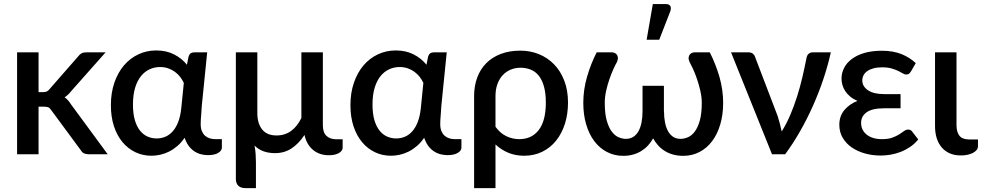

<svg xmlns="http://www.w3.org/2000/svg" viewBox="-20 -772 4915 961"><path d="M173 -510H65.5V0H173V-238H199.5C209.5 -238 217 -236.9 222 -234.8C227 -232.6 232 -227.7 237 -220L384.5 -20C389.2 -12.3 394.6 -7.1 400.7 -4.3C406.9 -1.4 414.3 0 423 0H519L335.5 -249.5C330.8 -256.8 326 -263.4 321 -269.3C316 -275.1 310.2 -280.3 303.5 -285C315.5 -292.7 326.5 -303 336.5 -316L508.5 -510H411C401.7 -510 394 -508.3 388 -505C382 -501.7 376.5 -496.7 371.5 -490L228.5 -326.5C223.5 -320.2 218.7 -316 214 -314C209.3 -312 203.3 -311 196 -311H173Z M1021 4.5C1043 4.5 1060.1 0.8 1072.2 -6.8C1084.4 -14.2 1090.5 -22.8 1090.5 -32.5V-75.5H1057.5C1047.5 -75.5 1038.1 -76.9 1029.2 -79.8C1020.4 -82.6 1012.7 -87 1006 -93C999.3 -99 994.1 -106.8 990.2 -116.2C986.4 -125.8 984.5 -137 984.5 -150C984.5 -164 985.2 -178.9 986.8 -194.8C988.2 -210.6 989.3 -226.5 990 -242.5L1017 -510H952C937.7 -510 928.3 -503.2 924 -489.5L915.5 -448C898.8 -469 877.6 -486.2 851.7 -499.5C825.9 -512.8 796 -519.5 762 -519.5C730 -519.5 700.2 -513 672.5 -500C644.8 -487 620.8 -468.6 600.5 -444.8C580.2 -420.9 564.2 -392.1 552.5 -358.2C540.8 -324.4 535 -286.8 535 -245.5C535 -206.2 540.2 -170.9 550.5 -139.7C560.8 -108.6 575.2 -82.1 593.5 -60.2C611.8 -38.4 633.3 -21.7 658 -10C682.7 1.7 709.3 7.5 738 7.5C752.3 7.5 767 5.8 782 2.5C797 -0.8 811.7 -6.1 826 -13.2C840.3 -20.4 854.2 -29.7 867.5 -41C880.8 -52.3 893 -66.2 904 -82.5C909 -67.5 915.4 -54.5 923.2 -43.5C931.1 -32.5 940.2 -23.4 950.5 -16.2C960.8 -9.1 971.9 -3.8 983.8 -0.5C995.6 2.8 1008 4.5 1021 4.5ZM764 -79C748 -79 732.8 -82.2 718.5 -88.5C704.2 -94.8 691.6 -104.7 680.8 -118.2C669.9 -131.7 661.3 -149.2 655 -170.7C648.7 -192.2 645.5 -218.2 645.5 -248.5C645.5 -281.5 649.2 -309.8 656.5 -333.5C663.8 -357.2 673.8 -376.6 686.2 -391.7C698.8 -406.9 713.2 -418.2 729.5 -425.5C745.8 -432.8 763 -436.5 781 -436.5C795.7 -436.5 809.2 -434.3 821.8 -430C834.2 -425.7 845.5 -419.8 855.5 -412.5C865.5 -405.2 874.2 -396.7 881.8 -387C889.2 -377.3 895.3 -367.3 900 -357L887.5 -232.5C884.8 -205.5 879.8 -182.3 872.5 -163C865.2 -143.7 856 -127.7 845 -115.2C834 -102.7 821.6 -93.6 807.8 -87.7C793.9 -81.9 779.3 -79 764 -79Z M1268 -510H1160.5V124C1160.5 138.7 1164.7 149.9 1173 157.8C1181.3 165.6 1193 169.5 1208 169.5H1261V40.5C1261 27.8 1260.5 14.2 1259.5 -0.5C1258.5 -15.2 1256.7 -29.5 1254 -43.5C1278.7 -18.2 1313 -5.5 1357 -5.5C1387.7 -5.5 1415.1 -13.4 1439.2 -29.2C1463.4 -45.1 1485 -67.5 1504 -96.5C1508 -78.8 1513.9 -63.7 1521.7 -51C1529.6 -38.3 1538.8 -27.8 1549.5 -19.5C1560.2 -11.2 1572 -5 1585 -1C1598 3 1611.5 5 1625.5 5C1647.5 5 1664.6 1.2 1676.7 -6.2C1688.9 -13.8 1695 -22.3 1695 -32V-75H1662C1642 -75 1626 -80.7 1614 -92C1602 -103.3 1596 -121 1596 -145V-510H1488.5V-181.5C1475.2 -153.8 1458.2 -132.3 1437.5 -117C1416.8 -101.7 1392.3 -94 1364 -94C1332 -94 1308 -104.1 1292 -124.2C1276 -144.4 1268 -171.5 1268 -205.5Z M2220 4.5C2242 4.5 2259.1 0.8 2271.2 -6.8C2283.4 -14.2 2289.5 -22.8 2289.5 -32.5V-75.5H2256.5C2246.5 -75.5 2237.1 -76.9 2228.2 -79.8C2219.4 -82.6 2211.7 -87 2205 -93C2198.3 -99 2193.1 -106.8 2189.2 -116.2C2185.4 -125.8 2183.5 -137 2183.5 -150C2183.5 -164 2184.2 -178.9 2185.8 -194.8C2187.2 -210.6 2188.3 -226.5 2189 -242.5L2216 -510H2151C2136.7 -510 2127.3 -503.2 2123 -489.5L2114.5 -448C2097.8 -469 2076.6 -486.2 2050.7 -499.5C2024.9 -512.8 1995 -519.5 1961 -519.5C1929 -519.5 1899.2 -513 1871.5 -500C1843.8 -487 1819.8 -468.6 1799.5 -444.8C1779.2 -420.9 1763.2 -392.1 1751.5 -358.2C1739.8 -324.4 1734 -286.8 1734 -245.5C1734 -206.2 1739.2 -170.9 1749.5 -139.7C1759.8 -108.6 1774.2 -82.1 1792.5 -60.2C1810.8 -38.4 1832.3 -21.7 1857 -10C1881.7 1.7 1908.3 7.5 1937 7.5C1951.3 7.5 1966 5.8 1981 2.5C1996 -0.8 2010.7 -6.1 2025 -13.2C2039.3 -20.4 2053.2 -29.7 2066.5 -41C2079.8 -52.3 2092 -66.2 2103 -82.5C2108 -67.5 2114.4 -54.5 2122.2 -43.5C2130.1 -32.5 2139.2 -23.4 2149.5 -16.2C2159.8 -9.1 2170.9 -3.8 2182.8 -0.5C2194.6 2.8 2207 4.5 2220 4.5ZM1963 -79C1947 -79 1931.8 -82.2 1917.5 -88.5C1903.2 -94.8 1890.6 -104.7 1879.8 -118.2C1868.9 -131.7 1860.3 -149.2 1854 -170.7C1847.7 -192.2 1844.5 -218.2 1844.5 -248.5C1844.5 -281.5 1848.2 -309.8 1855.5 -333.5C1862.8 -357.2 1872.8 -376.6 1885.2 -391.7C1897.8 -406.9 1912.2 -418.2 1928.5 -425.5C1944.8 -432.8 1962 -436.5 1980 -436.5C1994.7 -436.5 2008.2 -434.3 2020.8 -430C2033.2 -425.7 2044.5 -419.8 2054.5 -412.5C2064.5 -405.2 2073.2 -396.7 2080.8 -387C2088.2 -377.3 2094.3 -367.3 2099 -357L2086.5 -232.5C2083.8 -205.5 2078.8 -182.3 2071.5 -163C2064.2 -143.7 2055 -127.7 2044 -115.2C2033 -102.7 2020.6 -93.6 2006.8 -87.7C1992.9 -81.9 1978.3 -79 1963 -79Z M2353 -290.5V169.5H2460V-49C2478.7 -31.3 2500 -17.5 2524 -7.5C2548 2.5 2574.3 7.5 2603 7.5C2637 7.5 2667.6 0.8 2694.8 -12.8C2721.9 -26.2 2745 -44.9 2764 -68.8C2783 -92.6 2797.6 -120.8 2807.8 -153.2C2817.9 -185.8 2823 -220.8 2823 -258.5C2823 -299.5 2816.8 -336.2 2804.2 -368.5C2791.8 -400.8 2774.7 -428.1 2753 -450.2C2731.3 -472.4 2706.1 -489.3 2677.2 -501C2648.4 -512.7 2617.7 -518.5 2585 -518.5C2548.3 -518.5 2515.7 -513.1 2487 -502.2C2458.3 -491.4 2434.1 -476.1 2414.3 -456.2C2394.4 -436.4 2379.3 -412.5 2368.8 -384.5C2358.3 -356.5 2353 -325.2 2353 -290.5ZM2460 -137.5V-290.5C2460 -313.5 2463.3 -333.8 2469.8 -351.5C2476.3 -369.2 2485.2 -384 2496.5 -396C2507.8 -408 2521.1 -417.2 2536.3 -423.5C2551.4 -429.8 2567.7 -433 2585 -433C2603.7 -433 2620.8 -429.8 2636.5 -423.5C2652.2 -417.2 2665.6 -407 2676.7 -393C2687.9 -379 2696.6 -360.9 2702.7 -338.7C2708.9 -316.6 2712 -289.8 2712 -258.5C2712 -197.8 2700.2 -152.2 2676.7 -121.5C2653.2 -90.8 2620.5 -75.5 2578.5 -75.5C2556.8 -75.5 2535.7 -80.3 2515 -90C2494.3 -99.7 2476 -115.5 2460 -137.5Z M3112.5 -77C3101.2 -77 3089.2 -79.6 3076.8 -84.8C3064.2 -89.9 3052.8 -99.2 3042.5 -112.8C3032.2 -126.2 3023.7 -144.7 3017 -168C3010.3 -191.3 3007 -221.2 3007 -257.5C3007 -276.8 3009.3 -297 3014 -318C3018.7 -339 3024.3 -358.9 3031 -377.8C3037.7 -396.6 3044.4 -413.5 3051.2 -428.5C3058.1 -443.5 3063.8 -454.8 3068.5 -462.5C3071.8 -471.2 3073.2 -478.5 3072.5 -484.5C3071.8 -490.5 3069.9 -495.4 3066.8 -499.3C3063.6 -503.1 3059.8 -505.8 3055.3 -507.5C3050.8 -509.2 3046.7 -510 3043 -510H2966.5C2946.8 -471.7 2930.8 -430.9 2918.3 -387.8C2905.8 -344.6 2899.5 -301.2 2899.5 -257.5C2899.5 -217.8 2904.3 -181.7 2914 -149C2923.7 -116.3 2937.3 -88.4 2954.8 -65.3C2972.3 -42.1 2993.3 -24.1 3018 -11.3C3042.7 1.6 3069.8 8 3099.5 8C3117.5 8 3134.1 5.8 3149.2 1.5C3164.4 -2.8 3178.2 -8.9 3190.8 -16.8C3203.2 -24.6 3214.3 -33.8 3224 -44.5C3233.7 -55.2 3242 -66.8 3249 -79.5C3256 -66.8 3264.2 -55.2 3273.8 -44.5C3283.2 -33.8 3294.2 -24.6 3306.8 -16.8C3319.2 -8.9 3333.2 -2.8 3348.8 1.5C3364.2 5.8 3381.3 8 3400 8C3429.7 8 3456.8 1.6 3481.2 -11.3C3505.8 -24.1 3526.8 -42.1 3544.2 -65.3C3561.8 -88.4 3575.3 -116.3 3585 -149C3594.7 -181.7 3599.5 -217.8 3599.5 -257.5C3599.5 -301.2 3593.2 -344.6 3580.8 -387.8C3568.2 -430.9 3552.2 -471.7 3532.5 -510H3456C3452.3 -510 3448.3 -509.2 3444 -507.5C3439.7 -505.8 3435.9 -503.1 3432.8 -499.3C3429.6 -495.4 3427.6 -490.5 3426.8 -484.5C3425.9 -478.5 3427.3 -471.2 3431 -462.5C3435.3 -454.8 3441 -443.5 3448 -428.5C3455 -413.5 3461.7 -396.6 3468.2 -377.8C3474.7 -358.9 3480.4 -339 3485.2 -318C3490.1 -297 3492.5 -276.8 3492.5 -257.5C3492.5 -221.2 3489.2 -191.3 3482.5 -168C3475.8 -144.7 3467.3 -126.2 3457 -112.8C3446.7 -99.2 3435.2 -89.9 3422.7 -84.8C3410.2 -79.6 3398.3 -77 3387 -77C3372.3 -77 3359.7 -80.4 3349.2 -87.2C3338.7 -94.1 3330.2 -103.6 3323.5 -115.8C3316.8 -127.9 3311.8 -142.4 3308.5 -159.2C3305.2 -176.1 3303.5 -194.7 3303.5 -215H3303V-342.5H3196V-215C3196 -194.7 3194.3 -176.1 3191 -159.2C3187.7 -142.4 3182.7 -127.9 3176 -115.8C3169.3 -103.6 3160.7 -94.1 3150 -87.2C3139.3 -80.4 3126.8 -77 3112.5 -77ZM3216.5 -573H3279.5L3335 -715.5C3338.7 -726.5 3338.7 -735.2 3335 -741.8C3331.3 -748.2 3324.3 -751.5 3314 -751.5H3247.5Z M4138.5 -510H4047.5C4040.2 -510 4033.5 -507.6 4027.5 -502.8C4021.5 -497.9 4017.7 -489.7 4016 -478C4010 -447.7 4003.2 -416.4 3995.8 -384.2C3988.2 -352.1 3979.5 -320.2 3969.5 -288.8C3959.5 -257.2 3948.2 -226.6 3935.5 -196.8C3922.8 -166.9 3908.5 -139.3 3892.5 -114C3889.8 -126.7 3886.8 -139.5 3883.5 -152.5C3880.2 -165.5 3876.3 -178.7 3872 -192L3758.5 -489C3756.8 -494.7 3753.2 -499.6 3747.7 -503.7C3742.2 -507.9 3735.3 -510 3727 -510H3639L3844 0H3910C3936 -35.3 3960.7 -73.3 3984 -114C4007.3 -154.7 4028.7 -196.8 4048.2 -240.5C4067.7 -284.2 4085.2 -328.7 4100.5 -374.2C4115.8 -419.7 4128.5 -465 4138.5 -510Z M4539.5 -414.5 4563.5 -456C4544.5 -474.3 4521.1 -489.2 4493.2 -500.8C4465.4 -512.2 4432.3 -518 4394 -518C4360.3 -518 4330.9 -514.2 4305.8 -506.8C4280.6 -499.2 4259.6 -489.1 4242.8 -476.2C4225.9 -463.4 4213.2 -448.6 4204.8 -431.7C4196.2 -414.9 4192 -397.3 4192 -379C4192 -368.7 4193.4 -358.2 4196.2 -347.7C4199.1 -337.2 4203.7 -327 4210 -317C4216.3 -307 4224.6 -297.7 4234.8 -289.2C4244.9 -280.7 4257.2 -273.3 4271.5 -267C4244.2 -256 4222.3 -240.5 4205.8 -220.5C4189.3 -200.5 4181 -176.2 4181 -147.5C4181 -123.2 4186.6 -101.5 4197.8 -82.5C4208.9 -63.5 4224 -47.4 4243 -34.2C4262 -21.1 4284 -11 4309 -4C4334 3 4360.3 6.5 4388 6.5C4403.7 6.5 4420 5.1 4437 2.3C4454 -0.6 4470.8 -5.2 4487.3 -11.5C4503.8 -17.8 4519.6 -26.1 4534.8 -36.2C4549.9 -46.4 4563.7 -59 4576 -74L4545.5 -113.5C4540.8 -120.2 4534.2 -123.5 4525.5 -123.5C4518.5 -123.5 4511.7 -121 4505 -116C4498.3 -111 4490.3 -105.5 4480.8 -99.5C4471.3 -93.5 4459.7 -88 4446 -83C4432.3 -78 4415 -75.5 4394 -75.5C4377.7 -75.5 4363.1 -77.5 4350.3 -81.5C4337.4 -85.5 4326.5 -91.2 4317.5 -98.5C4308.5 -105.8 4301.7 -114.4 4297 -124.2C4292.3 -134.1 4290 -144.8 4290 -156.5C4290 -179.2 4299.3 -197.1 4318 -210.2C4336.7 -223.4 4365.7 -230 4405 -230H4487.5V-301H4405C4370.3 -301 4343.5 -307.4 4324.5 -320.2C4305.5 -333.1 4296 -349.5 4296 -369.5C4296 -378.8 4298.1 -387.5 4302.3 -395.5C4306.4 -403.5 4312.7 -410.4 4321 -416.2C4329.3 -422.1 4339.7 -426.7 4352 -430C4364.3 -433.3 4378.8 -435 4395.5 -435C4414.2 -435 4430 -433.1 4443 -429.2C4456 -425.4 4467.1 -421.2 4476.3 -416.8C4485.4 -412.2 4493 -408.2 4499 -404.5C4505 -400.8 4510.5 -399 4515.5 -399C4520.5 -399 4524.8 -400 4528.3 -402C4531.8 -404 4535.5 -408.2 4539.5 -414.5Z M4660 -510V-140C4660 -118.7 4662.8 -99.1 4668.2 -81.2C4673.8 -63.4 4681.9 -48 4692.8 -35C4703.6 -22 4717.1 -11.9 4733.2 -4.7C4749.4 2.4 4768 6 4789 6C4800 6 4810.7 5 4821 3C4831.3 1 4840.5 -2 4848.5 -6C4856.5 -10 4862.9 -14.9 4867.8 -20.7C4872.6 -26.6 4875 -33.3 4875 -41V-74H4831C4808.7 -74 4792.5 -80.1 4782.5 -92.2C4772.5 -104.4 4767.5 -122.3 4767.5 -146V-510Z"/></svg>

Font: Lato Semibold
Style: Regular
Weight: 600
Designer: Lukasz Dziedzic
Foundry: tyPoland Lukasz Dziedzic
Version: Version 2.006; 2014-01-15